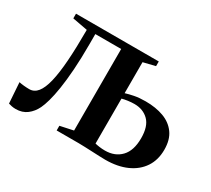

<svg xmlns="http://www.w3.org/2000/svg" viewBox="-107 -695 976 888"><g transform="rotate(30 381.0 -251.0)"><path d="M51 9Q39.5 9 29.5 7Q19.5 5 12 2.5L4.5 -107.5Q14.5 -105 30 -103.5Q45.5 -102 59.5 -102Q85.5 -102 103.2 -124Q121 -146 132 -191.5Q143 -237 148 -307Q153 -377 153 -472.5L72.5 -487.5V-512.5H514.5V-487.5L451 -472V-306.5Q470 -312.5 495.5 -317.5Q521 -322.5 554.5 -322.5Q609.5 -322.5 651.2 -307Q693 -291.5 717 -258.2Q741 -225 741 -171.5Q741 -117 714.8 -77.5Q688.5 -38 640.5 -16.5Q592.5 5 527 5Q515 5 496.2 4.2Q477.5 3.5 456.5 2.5Q435.5 1.5 416 0.8Q396.5 0 382.5 0H265V-25L335 -40V-475.5H197V-423Q197 -345 192.8 -284.8Q188.5 -224.5 181.5 -180Q174.5 -135.5 166 -105.5Q157.5 -75.5 149 -58Q134.5 -28 110.2 -9.5Q86 9 51 9ZM504.5 -31Q557.5 -31 589.5 -64.5Q621.5 -98 621.5 -164Q621.5 -227.5 592 -256.8Q562.5 -286 516 -286Q499.5 -286 481.5 -283.5Q463.5 -281 451 -277.5V-37.5Q460.5 -35 474.8 -33Q489 -31 504.5 -31Z"/></g></svg>

Font: Merriweather 120pt SemiBold
Style: Regular
Weight: 600
Version: Version 2.100